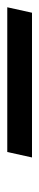

<svg xmlns="http://www.w3.org/2000/svg" viewBox="98 -140 108 528"><g transform="rotate(90 152.0 124.0)"><path d="M-92 158H306L321 90H-77Z"/></g></svg>

Font: Noto Sans Medium
Style: Italic
Weight: 500
Italic angle: -12°
Designer: Monotype Design Team
Foundry: Monotype Imaging Inc.
Version: Version 2.013